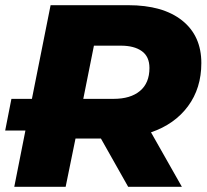

<svg xmlns="http://www.w3.org/2000/svg" viewBox="-39 -720 799 740"><path d="M16 0 59 -217H-19L5 -339H84L156 -700H455Q589 -700 663 -641Q737 -582 737 -477Q737 -380 685.5 -310.5Q634 -241 543 -210L662 0H455L350 -186H252L214 0ZM361 -339H399Q464 -339 500.5 -369.5Q537 -400 537 -458Q537 -502 507.5 -523Q478 -544 427 -544H323L282 -339Z"/></svg>

Font: Montserrat ExtraBold
Style: Italic
Weight: 800
Italic angle: -11.3°
Designer: Julieta Ulanovsky
Foundry: Julieta Ulanovsky
Version: Version 9.000; ttfautohint (v1.8.4.7-5d5b)